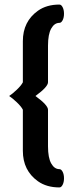

<svg xmlns="http://www.w3.org/2000/svg" viewBox="-20 -660 320 840"><path d="M240 -640Q248 -640 254 -628.5Q260 -617 260 -600Q260 -583 254 -571.5Q248 -560 240 -560Q218 -560 204 -535Q190 -510 190 -460V-300Q190 -280 135 -240Q190 -200 190 -180V-20Q190 30 204 55Q218 80 240 80Q248 80 254 91.5Q260 103 260 120Q260 137 254 148.5Q248 160 240 160Q184 160 146 133Q80 86 80 0V-180Q73 -194 53.5 -212.5Q34 -231 20 -240Q34 -249 53.5 -267.5Q73 -286 80 -300V-480Q80 -566 146 -613Q184 -640 240 -640Z"/></svg>

Font: SOV_ThonBuri
Style: Book
Weight: 400
Version: Version 1.00